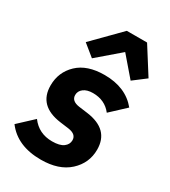

<svg xmlns="http://www.w3.org/2000/svg" viewBox="-196 -892 888 1001"><g transform="rotate(30 248.5 -391.0)"><path d="M266 -794H388L488 -636L413 -579L314 -694L180 -579L110 -636ZM213 12Q71 12 2 -80L90 -162Q136 -100 216 -100Q262 -100 284 -116.5Q306 -133 306 -158Q306 -194 257 -201L204 -208Q64 -227 64 -349Q64 -429 120.5 -483Q177 -537 282 -537Q409 -537 477 -454L389 -372Q348 -425 276 -425Q241 -425 220.5 -409.5Q200 -394 200 -370Q200 -334 249 -327L302 -320Q442 -301 442 -180Q442 -99 381.5 -43.5Q321 12 213 12Z"/></g></svg>

Font: Aneliza
Style: Bold Italic
Weight: 700
Italic angle: -11.31°
Designer: Mike Abbink, Paul van der Laan, Pieter van Rosmalen
Foundry: Bold Monday
Version: Version 3.0